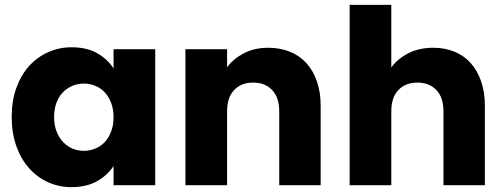

<svg xmlns="http://www.w3.org/2000/svg" viewBox="-20 -760 2067 788"><path d="M28 -280Q28 -346 47 -399Q66 -452 99.5 -489Q133 -526 178 -546Q223 -566 274 -566Q337 -566 380 -541Q423 -516 446 -479V-558H617V0H446V-79Q423 -42 379.5 -17Q336 8 273 8Q222 8 177.5 -12Q133 -32 99.5 -69.5Q66 -107 47 -160.5Q28 -214 28 -280ZM446 -279Q446 -312 436 -338Q426 -364 409.5 -381.5Q393 -399 370.5 -408Q348 -417 324 -417Q300 -417 278 -408Q256 -399 239 -382Q222 -365 212 -339Q202 -313 202 -280Q202 -247 212 -221Q222 -195 239 -177Q256 -159 278 -150Q300 -141 324 -141Q348 -141 370.5 -150Q393 -159 409.5 -176.5Q426 -194 436 -220Q446 -246 446 -279Z M1126 -303Q1126 -360 1097 -390.5Q1068 -421 1019 -421Q970 -421 941 -390.5Q912 -360 912 -303V0H741V-558H912V-484Q938 -519 981 -541.5Q1024 -564 1081 -564Q1129 -564 1169 -548Q1209 -532 1237 -501.5Q1265 -471 1280.5 -426.5Q1296 -382 1296 -326V0H1126Z M1415 -740H1586V-483Q1612 -519 1656 -541.5Q1700 -564 1758 -564Q1806 -564 1845 -548Q1884 -532 1911.5 -501.5Q1939 -471 1954.5 -426.5Q1970 -382 1970 -326V0H1800V-303Q1800 -360 1771 -390.5Q1742 -421 1693 -421Q1644 -421 1615 -390.5Q1586 -360 1586 -303V0H1415Z"/></svg>

Font: SVN-Poppins
Style: Bold
Weight: 700
Designer: Ninad Kale (Devanagari), Jonny Pinhorn (Latin)
Foundry: Indian Type Foundry
Version: Version 3.200;PS 1.000;hotconv 16.6.54;makeotf.lib2.5.65590